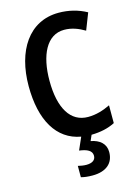

<svg xmlns="http://www.w3.org/2000/svg" viewBox="-140 -799 801 1115"><g transform="rotate(-15 260.0 -242.0)"><path d="M402 133C402 83 367 54 314 44L329 10C384 9 430 -1 471 -22V-129C429 -109 386 -95 337 -95C232 -95 174 -190 174 -356C174 -509 227 -620 332 -620C378 -620 418 -604 455 -582L494 -682C443 -710 386 -724 327 -724C147 -724 49 -568 49 -357C49 -151 126 -20 268 5L235 80C282 86 311 100 311 131C311 156 292 171 255 171C239 171 221 168 205 164V232C222 237 245 240 274 240C355 240 402 201 402 133Z"/></g></svg>

Font: Noto Sans Lao Condensed SemiBold
Style: Regular
Weight: 600
Width: 3
Designer: Monotype Design Team
Foundry: Monotype Imaging Inc.
Version: Version 2.003